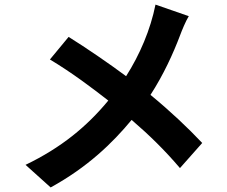

<svg xmlns="http://www.w3.org/2000/svg" viewBox="-20 -773 996 842"><path d="M661.9 -752.8C639.9 -642.8 593 -533 533 -438.9C456 -496.1 358 -563.2 280.9 -611.2L198.9 -512.1C295.8 -454.2 387.1 -384.9 454.9 -332C360.8 -218 247.9 -125 92 -50.1L202.1 49C362.9 -39.1 473 -145.2 557.2 -247.2C634.2 -181.1 702.1 -114.7 769.2 -35.9L866.8 -146C802.9 -213.8 724.1 -288 639.9 -356.9C697.1 -445 740.1 -539.8 769.2 -616.8C777.3 -638.8 794.7 -681.1 807.9 -702.1Z"/></svg>

Font: Karasuma Gothic
Style: Bold
Weight: 700
Designer: Rasmus Andersson / Ryoko Nishizuka
Foundry: Genbu
Version: Version 1.00